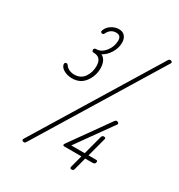

<svg xmlns="http://www.w3.org/2000/svg" viewBox="-166 -806 853 917"><g transform="rotate(30 260.5 -347.5)"><path d="M100 0Q95 0 91 -3.5Q87 -7 91 -14L499 -682Q503 -690 510 -690Q515 -690 519 -686.5Q523 -683 519 -676L111 -8Q107 0 100 0ZM146 -379Q124 -379 105 -388Q86 -397 80 -412Q77 -420 80 -424.5Q83 -429 88 -429Q94 -429 98 -423Q103 -414 116 -407Q129 -400 147 -400Q182 -400 200.5 -426.5Q219 -453 219 -487Q219 -537 176 -537Q165 -537 165 -547Q165 -558 178 -558Q205 -558 226.5 -585Q248 -612 248 -646Q248 -674 221 -674Q190 -674 175 -643Q172 -636 165 -636Q161 -636 157.5 -639.5Q154 -643 157 -650Q165 -671 184.5 -683Q204 -695 224 -695Q247 -695 258 -681Q269 -667 269 -646Q269 -616 252 -588.5Q235 -561 211 -549Q226 -542 233.5 -526Q241 -510 241 -488Q241 -446 216 -412.5Q191 -379 146 -379ZM363 -1Q352 -1 354 -11L372 -79H279Q270 -79 270 -85Q270 -88 276 -96L424 -304Q429 -310 434 -310Q440 -310 444 -305.5Q448 -301 444 -296L304 -100H378L406 -205Q409 -215 418 -215Q423 -215 426 -212.5Q429 -210 427 -205L399 -100H441Q449 -100 449 -93Q449 -86 444.5 -82.5Q440 -79 435 -79H393L375 -11Q373 -1 363 -1Z"/></g></svg>

Font: Zen Loop
Style: Italic
Weight: 400
Italic angle: -15°
Designer: Yoshimichi Ohira
Foundry: A-1 Corp ZenFonts
Version: Version 1.000; ttfautohint (v1.8.3)